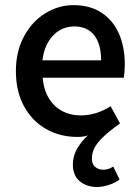

<svg xmlns="http://www.w3.org/2000/svg" viewBox="-20 -522 544 749"><path d="M462.9 -218.8H146.5Q150.4 -172.4 170.2 -139.4Q189.9 -106.4 222.2 -89.1Q254.4 -71.8 295.9 -71.8Q354.5 -71.8 411.6 -107.4L448.2 -40.5Q405.3 -9.8 381.3 13.4Q357.4 36.6 347.9 56.2Q338.4 75.7 338.4 97.2Q338.4 118.2 351.3 129.2Q364.3 140.1 383.8 140.1Q401.9 140.1 421.9 127.9L446.3 178.2Q430.2 190.9 405.3 199.2Q380.4 207.5 359.4 207.5Q317.4 207.5 290.8 184.8Q264.2 162.1 264.2 120.1Q264.2 86.4 281.7 56.6Q299.3 26.9 322.8 6.3Q306.2 12.2 281.7 12.2Q214.4 12.2 159.7 -18.8Q105 -49.8 73.5 -107.9Q42 -166 42 -244.6Q42 -321.3 73.5 -379.9Q105 -438.5 156.7 -470.2Q208.5 -502 266.6 -502Q330.6 -502 375.5 -472.9Q420.4 -443.8 443.6 -391.6Q466.8 -339.4 466.8 -270Q466.8 -242.2 462.9 -218.8ZM145.5 -286.6H374.5Q374.5 -349.6 347.7 -384.3Q320.8 -418.9 268.6 -418.9Q238.3 -418.9 212.2 -403.6Q186 -388.2 168.2 -358.4Q150.4 -328.6 145.5 -286.6Z"/></svg>

Font: Varta
Style: Bold
Weight: 700
Designer: Joana Correia, Viktoriya Grabowska, Eben Sorkin
Foundry: Sorkin Type
Version: Version 1.002; ttfautohint (v1.3) -l 8 -r 24 -G 200 -x 12 -H